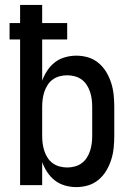

<svg xmlns="http://www.w3.org/2000/svg" viewBox="-20 -755 540 783"><path d="M291 8Q268 8 245 1.5Q222 -5 204 -19Q186 -33 173 -52.5Q160 -72 152 -94V0H62V-594H19V-661H62V-735H152V-661H254V-594H152V-426Q160 -448 173 -467.5Q186 -487 204 -501Q222 -515 245 -521.5Q268 -528 291 -528Q316 -528 339.5 -521Q363 -514 382 -498Q401 -482 413.5 -461Q426 -440 433.5 -416.5Q441 -393 443.5 -368.5Q446 -344 446 -320V-200Q446 -176 443.5 -151.5Q441 -127 433.5 -103.5Q426 -80 413.5 -59Q401 -38 382 -22Q363 -6 339.5 1Q316 8 291 8ZM254 -72Q269 -72 284.5 -76Q300 -80 312.5 -89Q325 -98 333.5 -111Q342 -124 347 -139Q352 -154 354 -169.5Q356 -185 356 -200V-320Q356 -335 354 -350.5Q352 -366 347 -381Q342 -396 333.5 -409Q325 -422 312.5 -431Q300 -440 284.5 -444Q269 -448 254 -448Q239 -448 223.5 -444Q208 -440 195.5 -431Q183 -422 174.5 -409Q166 -396 161 -381Q156 -366 154 -350.5Q152 -335 152 -320V-200Q152 -185 154 -169.5Q156 -154 161 -139Q166 -124 174.5 -111Q183 -98 195.5 -89Q208 -80 223.5 -76Q239 -72 254 -72Z"/></svg>

Font: Iosevka Term Curly Medium
Style: Regular
Weight: 500
Designer: Belleve Invis
Foundry: Belleve Invis
Version: Version 32.3.0